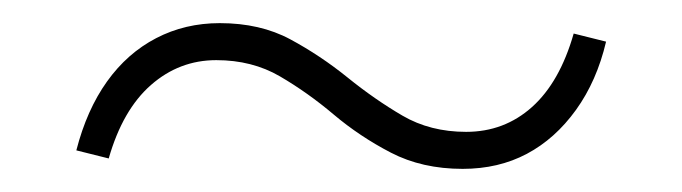

<svg xmlns="http://www.w3.org/2000/svg" viewBox="-20 -312 590 166"><path d="M380 -166Q345 -166 318 -180Q291 -194 268.5 -213Q246 -232 222 -246Q198 -260 167 -260Q135 -260 110.5 -238.5Q86 -217 74 -175L46 -182Q55 -217 72.5 -241.5Q90 -266 115 -279Q140 -292 170 -292Q205 -292 231 -278Q257 -264 280.5 -245Q304 -226 328 -212Q352 -198 383 -198Q416 -198 440 -219.5Q464 -241 476 -283L504 -276Q496 -242 478 -217Q460 -192 435.5 -179Q411 -166 380 -166Z"/></svg>

Font: Ysabeau Infant ExtraLight
Style: Regular
Weight: 250
Designer: Christian Thalmann (Catharsis Fonts)
Version: Version 2.001;gftools[0.9.30]; featfreeze: ss01,ss02,lnum